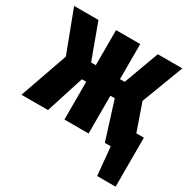

<svg xmlns="http://www.w3.org/2000/svg" viewBox="-169 -678 975 991"><g transform="rotate(30 318.0 -182.5)"><path d="M602 -124H647V168H537L521 0H486L415 -225H389V0H245V-225H219L147 0H-11L89 -285L-5 -533H140L217 -324H245V-533H389V-324H417L494 -533H640L546 -285Z"/></g></svg>

Font: Fira Sans Extra Condensed ExtraBold
Style: Regular
Weight: 800
Width: 1
Designer: Carrois Corporate & Edenspiekermann AG
Foundry: Carrois Corporate GbR & Edenspiekermann AG
Version: Version 4.203